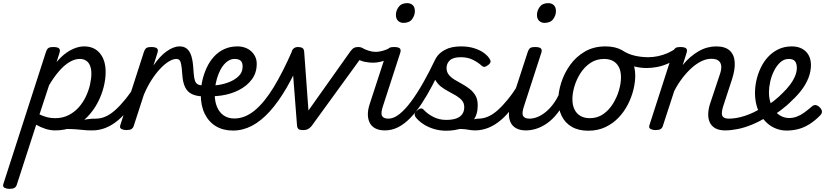

<svg xmlns="http://www.w3.org/2000/svg" viewBox="-117 -815 5265 1225"><path d="M462 17Q440 17 416.5 14.5Q393 12 367 10Q341 8 309 8Q277 8 238 13L270 -20Q301 -28 332.5 -35Q364 -42 393 -47Q422 -52 445.5 -55Q469 -58 485 -58Q494 -58 496.5 -46.5Q499 -35 495 -20.5Q491 -6 482.5 5.5Q474 17 462 17ZM-58 390Q-74 390 -88 383Q-102 376 -95 357L176 -483Q183 -503 192.5 -509Q202 -515 221 -515Q252 -515 260.5 -505.5Q269 -496 262 -476L244 -419Q276 -457 307 -478.5Q338 -500 366.5 -509.5Q395 -519 420 -519Q484 -519 520.5 -475Q557 -431 557 -355Q557 -309 544 -258Q531 -207 505 -158Q479 -109 440.5 -69.5Q402 -30 351 -6.5Q300 17 236 17Q204 17 173 7Q142 -3 114 -19L-10 364Q-14 377 -24.5 383.5Q-35 390 -58 390ZM135 -85Q163 -72 186 -66.5Q209 -61 234 -61Q283 -61 321 -80.5Q359 -100 386.5 -131.5Q414 -163 431.5 -200.5Q449 -238 457.5 -276Q466 -314 466 -345Q466 -375 457.5 -396Q449 -417 432.5 -428Q416 -439 391 -439Q360 -439 327 -419.5Q294 -400 261 -362.5Q228 -325 196 -271Z M472 17Q458 17 451.5 5.5Q445 -6 447.5 -20.5Q450 -35 462 -46.5Q474 -58 495 -58Q525 -58 555.5 -71Q586 -84 617 -111.5Q648 -139 681.5 -180Q715 -221 750 -277Q759 -290 771 -289Q783 -288 789.5 -278.5Q796 -269 790 -257Q754 -187 716 -135Q678 -83 638.5 -49.5Q599 -16 557.5 0.5Q516 17 472 17Z M688 15Q672 15 658 8Q644 1 651 -18L801 -483Q808 -503 817.5 -509Q827 -515 846 -515Q877 -515 885.5 -505.5Q894 -496 887 -476L862 -397Q882 -426 903 -449Q924 -472 946 -487.5Q968 -503 988.5 -511Q1009 -519 1029 -519Q1048 -519 1055 -507Q1062 -495 1058 -479Q1054 -463 1041 -451Q1028 -439 1008 -439Q987 -439 960.5 -423Q934 -407 905.5 -377Q877 -347 850 -305Q823 -263 801 -211L736 -11Q732 2 721.5 8.5Q711 15 688 15Z M1178 -200Q1137 -201 1108 -214.5Q1079 -228 1064 -259Q1049 -290 1046 -340Q1043 -380 1039.5 -401.5Q1036 -423 1028.5 -431Q1021 -439 1007 -439Q988 -439 982.5 -451Q977 -463 981 -479Q985 -495 998 -507Q1011 -519 1030 -519Q1057 -519 1075.5 -504Q1094 -489 1104 -457Q1114 -425 1117 -371Q1119 -338 1122.5 -317.5Q1126 -297 1134 -286.5Q1142 -276 1157 -272.5Q1172 -269 1195 -269Q1212 -269 1217.5 -258.5Q1223 -248 1220.5 -234.5Q1218 -221 1207 -210.5Q1196 -200 1178 -200Z M1182 -273Q1214 -267 1256 -270.5Q1298 -274 1338 -288.5Q1378 -303 1404.5 -328Q1431 -353 1431 -390Q1431 -416 1418.5 -427.5Q1406 -439 1379 -439Q1365 -439 1358.5 -451Q1352 -463 1353.5 -479Q1355 -495 1366 -507Q1377 -519 1398 -519Q1424 -519 1446.5 -511Q1469 -503 1485.5 -488Q1502 -473 1511.5 -453Q1521 -433 1521 -408Q1521 -350 1489.5 -308Q1458 -266 1406.5 -240Q1355 -214 1295 -205.5Q1235 -197 1179 -204Z M1369 18Q1307 18 1261 -9.5Q1215 -37 1189.5 -88.5Q1164 -140 1164 -212Q1164 -257 1174 -301Q1184 -345 1202.5 -384.5Q1221 -424 1249 -454.5Q1277 -485 1314.5 -502Q1352 -519 1398 -519Q1409 -519 1412.5 -507Q1416 -495 1412.5 -479Q1409 -463 1400.5 -451Q1392 -439 1380 -439Q1358 -439 1338.5 -426.5Q1319 -414 1303 -391.5Q1287 -369 1276 -340Q1265 -311 1259 -279.5Q1253 -248 1253 -216Q1253 -167 1268 -132Q1283 -97 1311 -78Q1339 -59 1378 -59Q1445 -59 1507 -109.5Q1569 -160 1628.5 -257.5Q1688 -355 1749 -495Q1752 -503 1764 -503.5Q1776 -504 1789 -499.5Q1802 -495 1810 -486.5Q1818 -478 1814 -467Q1765 -347 1712.5 -256.5Q1660 -166 1604.5 -104.5Q1549 -43 1490.5 -12.5Q1432 18 1369 18Z M1816 15Q1794 15 1786.5 7.5Q1779 0 1778 -15L1743 -468Q1742 -491 1753.5 -503Q1765 -515 1784 -515Q1801 -515 1812 -509Q1823 -503 1824 -481L1851 -110L2119 -488Q2132 -505 2142.5 -510Q2153 -515 2167 -515Q2195 -515 2206 -500Q2217 -485 2203 -468L1871 -11Q1861 1 1849 8Q1837 15 1816 15Z M2263 -415Q2239 -415 2211 -420.5Q2183 -426 2163 -440Q2154 -447 2155 -459.5Q2156 -472 2163.5 -485Q2171 -498 2179 -505.5Q2187 -513 2192 -510Q2212 -499 2235 -491.5Q2258 -484 2281 -484Q2300 -484 2325.5 -491Q2351 -498 2367 -508Q2378 -515 2387 -505.5Q2396 -496 2398 -482.5Q2400 -469 2392 -461Q2377 -447 2355 -436.5Q2333 -426 2309 -420.5Q2285 -415 2263 -415Z M2339 17Q2302 17 2277.5 4Q2253 -9 2241.5 -32.5Q2230 -56 2230 -86Q2230 -116 2242 -152L2350 -483Q2357 -503 2366.5 -509Q2376 -515 2395 -515Q2426 -515 2434.5 -505.5Q2443 -496 2436 -476L2328 -143Q2311 -95 2320 -76.5Q2329 -58 2362 -58Q2376 -58 2382 -46.5Q2388 -35 2385.5 -20.5Q2383 -6 2371.5 5.5Q2360 17 2339 17ZM2457 -669Q2437 -669 2423 -682Q2409 -695 2409 -720Q2409 -747 2426.5 -771Q2444 -795 2481 -795Q2502 -795 2516 -782.5Q2530 -770 2530 -744Q2530 -717 2512.5 -693Q2495 -669 2457 -669Z M2338 17Q2324 17 2318.5 5.5Q2313 -6 2316 -20.5Q2319 -35 2330.5 -46.5Q2342 -58 2361 -58Q2395 -58 2431.5 -87Q2468 -116 2506.5 -168Q2545 -220 2583.5 -288Q2622 -356 2659 -434Q2666 -450 2681 -447.5Q2696 -445 2706 -432.5Q2716 -420 2710 -407Q2674 -332 2640 -267.5Q2606 -203 2571 -150.5Q2536 -98 2499 -60.5Q2462 -23 2422.5 -3Q2383 17 2338 17Z M2799 -17Q2828 -29 2854.5 -38.5Q2881 -48 2902.5 -53Q2924 -58 2938 -58Q2947 -58 2949 -46.5Q2951 -35 2947 -20.5Q2943 -6 2934.5 5.5Q2926 17 2914 17Q2894 17 2873 13Q2852 9 2826.5 8Q2801 7 2767 13ZM2729 19Q2688 19 2650.5 7.5Q2613 -4 2583.5 -23.5Q2554 -43 2535 -67Q2529 -76 2528.5 -86Q2528 -96 2543 -109Q2556 -121 2567 -123Q2578 -125 2588 -113Q2611 -88 2648 -69Q2685 -50 2730 -50Q2768 -50 2793.5 -59Q2819 -68 2832 -86.5Q2845 -105 2845 -131Q2845 -157 2830.5 -174Q2816 -191 2793.5 -204.5Q2771 -218 2745 -231.5Q2719 -245 2696.5 -262.5Q2674 -280 2659.5 -306.5Q2645 -333 2645 -372Q2645 -409 2663.5 -442.5Q2682 -476 2722.5 -497.5Q2763 -519 2825 -519Q2870 -519 2906 -508Q2942 -497 2966.5 -480Q2991 -463 3003 -445Q3013 -432 3013 -422.5Q3013 -413 2999 -401Q2987 -392 2977 -389Q2967 -386 2956 -396Q2932 -418 2899 -434Q2866 -450 2823 -450Q2774 -450 2753 -430Q2732 -410 2732 -381Q2732 -356 2746.5 -338Q2761 -320 2783.5 -306.5Q2806 -293 2831.5 -279Q2857 -265 2879.5 -247.5Q2902 -230 2916.5 -205.5Q2931 -181 2931 -143Q2931 -85 2904 -49Q2877 -13 2831 3Q2785 19 2729 19Z M2913 17Q2899 17 2892.5 5.5Q2886 -6 2888.5 -20.5Q2891 -35 2903 -46.5Q2915 -58 2936 -58Q2966 -58 2996.5 -71Q3027 -84 3058 -111.5Q3089 -139 3122.5 -180Q3156 -221 3191 -277Q3200 -290 3212 -289Q3224 -288 3230.5 -278.5Q3237 -269 3231 -257Q3195 -187 3157 -135Q3119 -83 3079.5 -49.5Q3040 -16 2998.5 0.5Q2957 17 2913 17Z M3239 17Q3202 17 3177.5 4Q3153 -9 3141.5 -32.5Q3130 -56 3130 -86Q3130 -116 3142 -152L3250 -483Q3257 -503 3266.5 -509Q3276 -515 3295 -515Q3326 -515 3334.5 -505.5Q3343 -496 3336 -476L3228 -143Q3211 -95 3220 -76.5Q3229 -58 3262 -58Q3276 -58 3282 -46.5Q3288 -35 3285.5 -20.5Q3283 -6 3271.5 5.5Q3260 17 3239 17ZM3357 -669Q3337 -669 3323 -682Q3309 -695 3309 -720Q3309 -747 3326.5 -771Q3344 -795 3381 -795Q3402 -795 3416 -782.5Q3430 -770 3430 -744Q3430 -717 3412.5 -693Q3395 -669 3357 -669Z M3238 17Q3224 17 3217.5 5.5Q3211 -6 3213.5 -20.5Q3216 -35 3228 -46.5Q3240 -58 3261 -58Q3287 -58 3313.5 -69Q3340 -80 3366 -101.5Q3392 -123 3414 -153Q3436 -183 3453 -220Q3458 -235 3470.5 -234.5Q3483 -234 3492.5 -224.5Q3502 -215 3498 -201Q3480 -150 3452 -109.5Q3424 -69 3390 -41Q3356 -13 3317 2Q3278 17 3238 17Z M3636 19Q3574 19 3531 -6Q3488 -31 3466.5 -75.5Q3445 -120 3445 -176Q3445 -229 3464 -288.5Q3483 -348 3520.5 -400.5Q3558 -453 3614.5 -486Q3671 -519 3746 -519Q3808 -519 3850.5 -495.5Q3893 -472 3914.5 -429.5Q3936 -387 3936 -331Q3936 -291 3924.5 -243.5Q3913 -196 3889.5 -149.5Q3866 -103 3830 -65Q3794 -27 3745.5 -4Q3697 19 3636 19ZM3646 -61Q3695 -61 3732 -87Q3769 -113 3794 -153.5Q3819 -194 3832 -238.5Q3845 -283 3845 -321Q3845 -360 3832 -386Q3819 -412 3795 -425.5Q3771 -439 3738 -439Q3688 -439 3650 -413.5Q3612 -388 3586.5 -348Q3561 -308 3548 -264Q3535 -220 3535 -183Q3535 -144 3548.5 -116.5Q3562 -89 3587 -75Q3612 -61 3646 -61Z M4008 -381Q3966 -381 3922 -393Q3878 -405 3832 -435Q3819 -442 3817.5 -454Q3816 -466 3821.5 -477Q3827 -488 3836 -493.5Q3845 -499 3853 -494Q3889 -470 3931.5 -460Q3974 -450 4020 -450Q4049 -450 4080.5 -456.5Q4112 -463 4142 -476Q4172 -489 4194 -506Q4204 -513 4213 -509Q4222 -505 4227 -495Q4232 -485 4231.5 -473.5Q4231 -462 4223 -455Q4183 -426 4145 -409.5Q4107 -393 4072.5 -387Q4038 -381 4008 -381Z M4510 17Q4472 17 4448 4Q4424 -9 4412.5 -32.5Q4401 -56 4401.5 -86.5Q4402 -117 4413 -152L4477 -344Q4487 -374 4484.5 -395.5Q4482 -417 4466.5 -428.5Q4451 -440 4421 -440Q4391 -440 4359.5 -425Q4328 -410 4297.5 -383Q4267 -356 4238 -318.5Q4209 -281 4185 -235L4112 -11Q4108 2 4097.5 8.5Q4087 15 4064 15Q4048 15 4034 8Q4020 1 4027 -18L4177 -483Q4184 -503 4193.5 -509Q4203 -515 4222 -515Q4253 -515 4261.5 -505.5Q4270 -496 4263 -476L4239 -400Q4262 -429 4288 -451Q4314 -473 4341 -488.5Q4368 -504 4396 -511.5Q4424 -519 4452 -519Q4509 -519 4538 -493Q4567 -467 4570.5 -420Q4574 -373 4554 -311L4499 -143Q4483 -95 4491.5 -76.5Q4500 -58 4533 -58Q4547 -58 4553 -46.5Q4559 -35 4556.5 -20.5Q4554 -6 4542.5 5.5Q4531 17 4510 17Z M4510 17Q4491 17 4485 5.5Q4479 -6 4483.5 -20.5Q4488 -35 4501 -46.5Q4514 -58 4533 -58Q4581 -58 4636 -76Q4691 -94 4745 -128Q4756 -136 4766 -130.5Q4776 -125 4782 -113Q4788 -101 4787.5 -88.5Q4787 -76 4777 -70Q4728 -39 4680 -19.5Q4632 0 4589 8.5Q4546 17 4510 17Z M4747 -123Q4785 -144 4818 -169.5Q4851 -195 4877 -222Q4902 -246 4922.5 -273Q4943 -300 4955 -328Q4967 -356 4967 -382Q4967 -410 4955 -424.5Q4943 -439 4916 -439Q4885 -439 4861.5 -417.5Q4838 -396 4821.5 -363Q4805 -330 4797 -293.5Q4789 -257 4789 -227Q4789 -190 4799 -159.5Q4809 -129 4827 -107Q4845 -85 4868.5 -73.5Q4892 -62 4918 -62Q4944 -62 4968.5 -71.5Q4993 -81 5016 -98Q5039 -115 5061 -134Q5075 -147 5088 -144.5Q5101 -142 5112 -131Q5125 -119 5127 -105.5Q5129 -92 5116 -79Q5083 -45 5048 -23Q5013 -1 4976.5 8.5Q4940 18 4902 18Q4868 18 4837 6.5Q4806 -5 4781 -26.5Q4756 -48 4737.5 -78Q4719 -108 4709.5 -144.5Q4700 -181 4700 -222Q4700 -261 4709 -302Q4718 -343 4736.5 -382Q4755 -421 4783 -451.5Q4811 -482 4849 -500.5Q4887 -519 4935 -519Q4974 -519 5001.5 -503.5Q5029 -488 5043 -461.5Q5057 -435 5057 -401Q5057 -359 5041.5 -319Q5026 -279 4998.5 -242.5Q4971 -206 4936 -174Q4904 -141 4865 -112Q4826 -83 4782 -60Z"/></svg>

Font: Playwrite DK Uloopet
Style: Regular
Weight: 400
Designer: Veronika Burian, José Scaglione
Foundry: TypeTogether
Version: Version 1.002